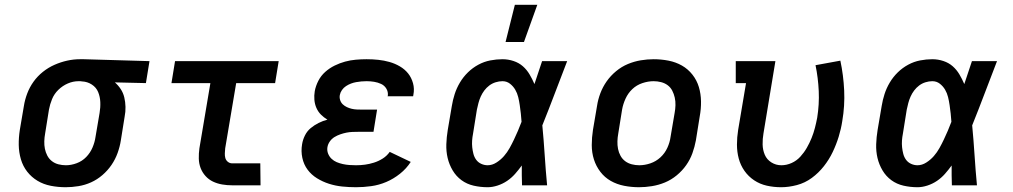

<svg xmlns="http://www.w3.org/2000/svg" viewBox="-20 -776 4240 804"><path d="M255 8Q223 8 192.5 2Q162 -4 137 -19Q112 -34 94 -57Q76 -80 67.5 -109Q59 -138 58.5 -169Q58 -200 63 -232L80 -332Q84 -358 94 -384.5Q104 -411 120.5 -434Q137 -457 159.5 -475Q182 -493 208 -504.5Q234 -516 261 -522Q288 -528 315 -528H331L606 -520L591 -428L461 -431Q475 -419 485.5 -403Q496 -387 500.5 -368Q505 -349 505.5 -328.5Q506 -308 502 -288L486 -188Q482 -162 472.5 -135.5Q463 -109 447 -85.5Q431 -62 409 -43Q387 -24 361.5 -12.5Q336 -1 308.5 3.5Q281 8 255 8ZM256 -84Q278 -84 301 -92.5Q324 -101 341 -118.5Q358 -136 367.5 -158.5Q377 -181 380 -203L397 -303Q401 -326 400 -348.5Q399 -371 391 -390.5Q383 -410 364.5 -422Q346 -434 324 -435L316 -436H309Q286 -436 264 -426.5Q242 -417 224.5 -400Q207 -383 198 -361Q189 -339 185 -317L169 -217Q166 -201 165.5 -184.5Q165 -168 168 -153Q171 -138 178 -124.5Q185 -111 197 -101.5Q209 -92 224.5 -88Q240 -84 256 -84Z M952 0Q931 0 910.5 -3.5Q890 -7 872 -15.5Q854 -24 840.5 -39Q827 -54 820 -72.5Q813 -91 812.5 -112Q812 -133 815 -155L861 -428H698L713 -520H1147L1132 -428H969L923 -155Q922 -144 921.5 -134Q921 -124 923.5 -114.5Q926 -105 934 -98.5Q942 -92 952 -92H1070L1071 0Z M1471 8Q1441 8 1412.5 5Q1384 2 1357.5 -6.5Q1331 -15 1307.5 -29.5Q1284 -44 1268 -65.5Q1252 -87 1246 -115Q1240 -143 1245 -172Q1248 -191 1257 -209Q1266 -227 1281 -239.5Q1296 -252 1314 -261Q1332 -270 1351 -275Q1336 -284 1324 -296Q1312 -308 1305 -324Q1298 -340 1296.5 -358Q1295 -376 1298 -394Q1302 -416 1313 -437.5Q1324 -459 1342 -475Q1360 -491 1381.5 -501.5Q1403 -512 1425 -518Q1447 -524 1470 -526Q1493 -528 1515 -528Q1540 -528 1564 -525.5Q1588 -523 1611 -516.5Q1634 -510 1654.5 -498Q1675 -486 1689 -468.5Q1703 -451 1709.5 -427.5Q1716 -404 1711 -379L1710 -373H1603L1604 -375Q1606 -391 1598 -404.5Q1590 -418 1576 -424.5Q1562 -431 1546.5 -433.5Q1531 -436 1515 -436Q1504 -436 1493 -435Q1482 -434 1471 -432Q1460 -430 1449.5 -426Q1439 -422 1429 -415.5Q1419 -409 1412 -399Q1405 -389 1403 -378Q1401 -367 1404.5 -356.5Q1408 -346 1415.5 -339Q1423 -332 1432.5 -327.5Q1442 -323 1452.5 -320.5Q1463 -318 1474 -317.5Q1485 -317 1496 -317H1559L1544 -224H1481Q1468 -224 1455.5 -223.5Q1443 -223 1430.5 -220.5Q1418 -218 1405 -213.5Q1392 -209 1380.5 -202Q1369 -195 1361 -183.5Q1353 -172 1351 -159Q1349 -145 1354 -132.5Q1359 -120 1368.5 -111Q1378 -102 1390 -97Q1402 -92 1415.5 -89Q1429 -86 1443 -85Q1457 -84 1471 -84Q1490 -84 1508.5 -86.5Q1527 -89 1546 -95Q1565 -101 1582.5 -112Q1600 -123 1612 -140L1700 -98Q1682 -70 1655 -48.5Q1628 -27 1597.5 -14Q1567 -1 1534.5 3.5Q1502 8 1471 8Z M2022 8Q1992 8 1963.5 1.5Q1935 -5 1912.5 -21.5Q1890 -38 1875.5 -62.5Q1861 -87 1854.5 -114.5Q1848 -142 1849 -172Q1850 -202 1855 -232L1872 -332Q1876 -357 1884 -382Q1892 -407 1906 -430.5Q1920 -454 1939.5 -473Q1959 -492 1983 -505Q2007 -518 2033 -523Q2059 -528 2084 -528Q2108 -528 2130.5 -520.5Q2153 -513 2169.5 -498.5Q2186 -484 2197.5 -464.5Q2209 -445 2218 -424Q2226 -448 2234 -472Q2242 -496 2250 -520H2355Q2329 -453 2303.5 -385.5Q2278 -318 2251 -251Q2257 -188 2261 -125.5Q2265 -63 2271 0H2166Q2165 -21 2165 -42Q2165 -63 2165 -83Q2152 -65 2137 -48Q2122 -31 2103.5 -18.5Q2085 -6 2063.5 1Q2042 8 2022 8ZM2022 -84Q2041 -84 2059 -95.5Q2077 -107 2090.5 -122.5Q2104 -138 2114 -156Q2124 -174 2132.5 -192Q2141 -210 2149 -228.5Q2157 -247 2164 -266Q2163 -283 2161 -300.5Q2159 -318 2156.5 -335.5Q2154 -353 2150 -369.5Q2146 -386 2137.5 -400.5Q2129 -415 2115.5 -425.5Q2102 -436 2084 -436Q2070 -436 2055.5 -431.5Q2041 -427 2029 -418Q2017 -409 2008 -397Q1999 -385 1993 -371.5Q1987 -358 1983.5 -344.5Q1980 -331 1977 -317L1961 -217Q1958 -202 1957 -187.5Q1956 -173 1957.5 -159Q1959 -145 1962.5 -131.5Q1966 -118 1974 -107Q1982 -96 1995 -90Q2008 -84 2022 -84ZM2097 -600 2136 -756H2230L2174 -600Z M2656 8Q2624 8 2593.5 2Q2563 -4 2537.5 -18.5Q2512 -33 2494 -56.5Q2476 -80 2467 -108.5Q2458 -137 2458 -168.5Q2458 -200 2463 -232L2480 -332Q2484 -359 2494 -385.5Q2504 -412 2520.5 -435.5Q2537 -459 2560 -478Q2583 -497 2609.5 -508Q2636 -519 2663.5 -523.5Q2691 -528 2717 -528Q2749 -528 2779.5 -522Q2810 -516 2835.5 -501.5Q2861 -487 2879.5 -463.5Q2898 -440 2906.5 -411.5Q2915 -383 2915.5 -351.5Q2916 -320 2910 -288L2894 -188Q2889 -161 2879.5 -134.5Q2870 -108 2853.5 -84.5Q2837 -61 2814 -42Q2791 -23 2764.5 -12Q2738 -1 2710 3.5Q2682 8 2656 8ZM2657 -84Q2680 -84 2703.5 -92Q2727 -100 2745.5 -117Q2764 -134 2774.5 -157Q2785 -180 2788 -203L2805 -303Q2808 -319 2808.5 -335.5Q2809 -352 2805.5 -367.5Q2802 -383 2795 -396.5Q2788 -410 2776 -419Q2764 -428 2748.5 -432Q2733 -436 2717 -436Q2694 -436 2670 -428Q2646 -420 2628 -403Q2610 -386 2599.5 -363Q2589 -340 2585 -317L2569 -217Q2566 -201 2565.5 -184.5Q2565 -168 2568 -152.5Q2571 -137 2578.5 -123.5Q2586 -110 2598 -101Q2610 -92 2625.5 -88Q2641 -84 2657 -84Z M3251 8Q3220 8 3191 1.5Q3162 -5 3138 -21Q3114 -37 3097.5 -60.5Q3081 -84 3073.5 -112Q3066 -140 3066 -170.5Q3066 -201 3071 -232L3104 -428H3061V-520H3227L3177 -217Q3173 -194 3173.5 -171Q3174 -148 3182.5 -128Q3191 -108 3210 -96Q3229 -84 3252 -84Q3274 -84 3295 -93.5Q3316 -103 3331.5 -120Q3347 -137 3358.5 -157Q3370 -177 3378.5 -198Q3387 -219 3392.5 -240.5Q3398 -262 3402 -283Q3411 -339 3408.5 -394.5Q3406 -450 3395 -503L3499 -522Q3512 -461 3515 -397Q3518 -333 3507 -269Q3502 -236 3492 -203.5Q3482 -171 3467 -139.5Q3452 -108 3430 -80Q3408 -52 3379.5 -31Q3351 -10 3317 -1Q3283 8 3251 8Z M3822 8Q3792 8 3763.5 1.5Q3735 -5 3712.5 -21.5Q3690 -38 3675.5 -62.5Q3661 -87 3654.5 -114.5Q3648 -142 3649 -172Q3650 -202 3655 -232L3672 -332Q3676 -357 3684 -382Q3692 -407 3706 -430.5Q3720 -454 3739.5 -473Q3759 -492 3783 -505Q3807 -518 3833 -523Q3859 -528 3884 -528Q3908 -528 3930.5 -520.5Q3953 -513 3969.5 -498.5Q3986 -484 3997.5 -464.5Q4009 -445 4018 -424Q4026 -448 4034 -472Q4042 -496 4050 -520H4155Q4129 -453 4103.5 -385.5Q4078 -318 4051 -251Q4057 -188 4061 -125.5Q4065 -63 4071 0H3966Q3965 -21 3965 -42Q3965 -63 3965 -83Q3952 -65 3937 -48Q3922 -31 3903.5 -18.5Q3885 -6 3863.5 1Q3842 8 3822 8ZM3822 -84Q3841 -84 3859 -95.5Q3877 -107 3890.5 -122.5Q3904 -138 3914 -156Q3924 -174 3932.5 -192Q3941 -210 3949 -228.5Q3957 -247 3964 -266Q3963 -283 3961 -300.5Q3959 -318 3956.5 -335.5Q3954 -353 3950 -369.5Q3946 -386 3937.5 -400.5Q3929 -415 3915.5 -425.5Q3902 -436 3884 -436Q3870 -436 3855.5 -431.5Q3841 -427 3829 -418Q3817 -409 3808 -397Q3799 -385 3793 -371.5Q3787 -358 3783.5 -344.5Q3780 -331 3777 -317L3761 -217Q3758 -202 3757 -187.5Q3756 -173 3757.5 -159Q3759 -145 3762.5 -131.5Q3766 -118 3774 -107Q3782 -96 3795 -90Q3808 -84 3822 -84Z"/></svg>

Font: Iosevka Etoile Semibold
Style: Italic
Weight: 600
Italic angle: -9°
Designer: Belleve Invis
Foundry: Belleve Invis
Version: Version 22.1.2; ttfautohint (v1.8.4)